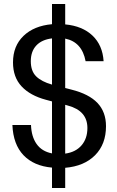

<svg xmlns="http://www.w3.org/2000/svg" viewBox="-20 -830 587 960"><path d="M240 110V8Q149 0 97.5 -54Q46 -108 42 -205H135Q137 -147 163 -110Q189 -73 240 -63V-323L210 -331Q131 -352 88 -398Q45 -444 45 -518Q45 -600 97.5 -650.5Q150 -701 240 -709V-810H306V-708Q392 -700 442.5 -652Q493 -604 498 -524H408Q390 -620 306 -637V-390L337 -382Q425 -360 467.5 -315Q510 -270 510 -199Q510 -109 455.5 -54Q401 1 306 9V110ZM134 -524Q134 -475 160.5 -448.5Q187 -422 240 -407V-638Q189 -632 161.5 -602.5Q134 -573 134 -524ZM320 -302 306 -306V-62Q358 -69 387.5 -103Q417 -137 417 -190Q417 -276 320 -302Z"/></svg>

Font: Hedvig Letters Sans
Style: Regular
Weight: 400
Designer: Alexander Örn & Tor Weibull
Foundry: Kanon Foundry
Version: Version 1.000; ttfautohint (v1.8.4.7-5d5b)